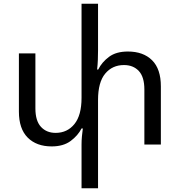

<svg xmlns="http://www.w3.org/2000/svg" viewBox="-20 -780 971 1036"><path d="M670 -502Q753 -502 800.5 -455Q848 -408 848 -314V0H759V-297Q759 -365 729 -397Q699 -429 649 -429Q586 -429 547.5 -382.5Q509 -336 509 -241V236H420V-1Q420 -22 422 -43.5Q424 -65 427 -87H420Q401 -49 361.5 -19.5Q322 10 259 10Q177 10 129.5 -37.5Q82 -85 82 -178V-492H171V-195Q171 -128 201 -95.5Q231 -63 280 -63Q343 -63 381.5 -110.5Q420 -158 420 -252V-760H509V-508Q509 -483 508 -457Q507 -431 504 -405H510Q530 -445 568.5 -473.5Q607 -502 670 -502Z"/></svg>

Font: Go Noto Current
Style: Regular
Weight: 400
Designer: Monotype Design Team
Foundry: Monotype Imaging Inc.
Version: Version 2.007; ttfautohint (v1.8) -l 8 -r 50 -G 200 -x 14 -D